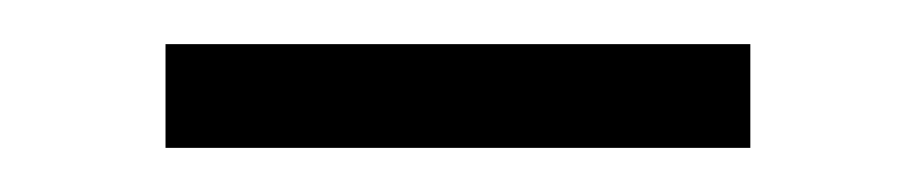

<svg xmlns="http://www.w3.org/2000/svg" viewBox="-20 -739 414 87"><path d="M55 -719H320V-672H55Z"/></svg>

Font: Exo
Style: Regular
Weight: 400
Designer: Natanael Gama
Foundry: Natanael Gama
Version: Version 1.500; ttfautohint (v1.6)